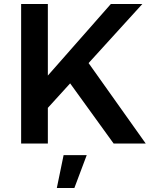

<svg xmlns="http://www.w3.org/2000/svg" viewBox="-20 -720 766 963"><path d="M86 -700H220V-341L536 -700H694L220 -179V0H86ZM412 -421 711 0H550L323 -314ZM299 58H415L353 223H265Z"/></svg>

Font: Alexandria Medium
Style: Regular
Weight: 500
Designer: Mohamed Gaber
Foundry: Kief Type Foundry
Version: Version 5.100